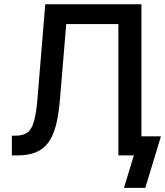

<svg xmlns="http://www.w3.org/2000/svg" viewBox="-20 -748 794 924"><path d="M37.1 0V-95.2H56.6Q91.8 -95.2 112.3 -110.4Q132.8 -125.5 144 -166Q155.3 -206.5 161.1 -282.7L197.8 -727.5H660.6V0H549.8V-632.3H298.8L268.1 -265.1Q262.2 -193.8 248.8 -143.3Q235.4 -92.8 211.7 -61Q188 -29.3 151.4 -14.6Q114.7 0 63 0ZM576.7 156.2 624 0H589.4V-91.8H754.4L679.2 156.2Z"/></svg>

Font: Inter 20pt Medium
Style: Regular
Weight: 500
Version: Version 4.001;git-66647c0bb